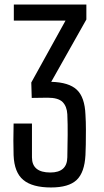

<svg xmlns="http://www.w3.org/2000/svg" viewBox="-20 -820 457 847"><path d="M205 7Q123 7 83 -26Q43 -59 40 -135Q38 -194 40 -275H121V-126Q121 -59 202 -59Q276 -59 277 -126Q278 -179 278.5 -224.5Q279 -270 277 -316Q275 -351 256 -370Q237 -389 190 -389L120 -388L118 -456L269 -729H41V-800H361V-734L206 -459Q284 -457 319 -424Q354 -391 357 -314Q359 -283 359 -248Q359 -213 358.5 -182.5Q358 -152 357 -136Q353 -59 318 -26Q283 7 205 7Z"/></svg>

Font: Big Shoulders Text
Style: Regular
Weight: 400
Designer: Patric King
Foundry: XO Type Co
Version: Version 1.000; ttfautohint (v1.8.2)